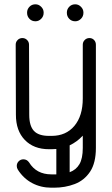

<svg xmlns="http://www.w3.org/2000/svg" viewBox="-20 -689 519 893"><path d="M63 100Q58 92 58 83Q58 70 67 61Q76 52 89 52Q105 52 115 66Q149 122 219 122H231Q237 122 242 122V4Q231 5 220 5H208Q137 5 95.5 -38Q54 -81 54 -155L53 -481Q53 -494 62 -503Q71 -512 84 -512Q97 -512 106 -503Q115 -494 115 -481L116 -155Q116 -104 137.5 -80.5Q159 -57 208 -57H220Q287 -57 326 -103.5Q365 -150 365 -231V-481Q365 -494 374 -503Q383 -512 396 -512Q409 -512 417.5 -503Q426 -494 426 -481V-1Q426 69 399 109.5Q372 150 327.5 167Q283 184 231 184H219Q170 184 129.5 162.5Q89 141 63 100ZM365 -1V-58Q338 -29 304 -13V112Q334 101 349.5 74.5Q365 48 365 -1ZM291 -631Q291 -646 302 -657.5Q313 -669 330 -669Q345 -669 356.5 -657.5Q368 -646 368 -631V-629Q368 -613 356.5 -601.5Q345 -590 330 -590Q313 -590 302 -601.5Q291 -613 291 -629ZM106 -631Q106 -646 117 -657.5Q128 -669 145 -669Q160 -669 171.5 -657.5Q183 -646 183 -631V-629Q183 -613 171.5 -601.5Q160 -590 145 -590Q128 -590 117 -601.5Q106 -613 106 -629Z"/></svg>

Font: Libertine Sup Medium
Style: Regular
Weight: 500
Designer: Bastien Sozeau
Foundry: NBR — Bastien Sozeau
Version: Version 2.003; ttfautohint (v1.8.4.7-5d5b);gftools[0.9.33]